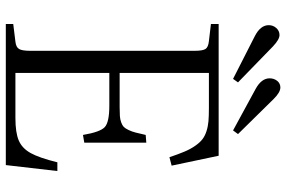

<svg xmlns="http://www.w3.org/2000/svg" viewBox="-178 -782 961 644"><g transform="rotate(90 302.0 -460.5)"><path d="M418 -762.2 278.8 -837.9Q243.2 -857.4 243.2 -884.8Q243.2 -899.4 251.7 -910.2Q260.3 -920.9 273.9 -920.9Q290 -920.9 312 -898.9L430.2 -778.8ZM245.1 -762.2 102.1 -835Q64.9 -854 64.9 -881.8Q64.9 -896.5 74.5 -907.2Q84 -918 98.1 -918Q112.8 -918 136.2 -896L256.8 -778.8ZM61 0V-24.9L120.1 -32.2Q138.7 -34.2 144.8 -44.4Q150.9 -54.7 150.9 -82V-633.8Q150.9 -660.2 144.8 -669.7Q138.7 -679.2 118.2 -681.2L61 -688V-713.9H502.9L536.1 -556.2L507.8 -548.8Q497.6 -579.1 489 -599.4Q480.5 -619.6 469.7 -635Q459 -650.4 448.2 -658.9Q437.5 -667.5 421.1 -672.9Q404.8 -678.2 387.2 -679.7Q369.6 -681.2 342.8 -681.2H225.1V-381.8H339.8Q358.4 -381.8 369.6 -382.6Q380.9 -383.3 390.9 -387Q400.9 -390.6 406 -395.5Q411.1 -400.4 416.5 -411.6Q421.9 -422.9 425 -435.1Q428.2 -447.3 433.1 -469.2L459 -471.2V-263.2L433.1 -258.8Q423.3 -316.9 406.7 -332Q390.1 -347.2 335 -347.2H225.1V-32.2H376Q425.8 -32.2 451.9 -43.5Q478 -54.7 493.9 -83.3Q509.8 -111.8 524.9 -172.9H554.2L534.2 0Z"/></g></svg>

Font: Literata Light
Style: Regular
Weight: 300
Designer: Latin by Veronika Burian and Jose Scaglione. Greek by Irene Vlachou. Cyrillic by Vera Evstafieva.
Foundry: TypeTogether
Version: Version 3.021